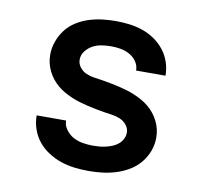

<svg xmlns="http://www.w3.org/2000/svg" viewBox="-66 -609 732 688"><g transform="rotate(10 300.0 -265.0)"><path d="M298 8Q273 8 247.5 5Q222 2 198 -6Q174 -14 152 -28Q130 -42 114 -61.5Q98 -81 89.5 -105.5Q81 -130 81 -156H188Q188 -138 199.5 -122.5Q211 -107 227 -98.5Q243 -90 261.5 -87Q280 -84 298 -84Q310 -84 322 -85Q334 -86 346 -89Q358 -92 369 -96.5Q380 -101 389.5 -109Q399 -117 404.5 -128Q410 -139 410 -151Q410 -166 400 -178.5Q390 -191 375.5 -197Q361 -203 346 -205Q331 -207 315.5 -209.5Q300 -212 285 -215Q270 -218 255 -221.5Q240 -225 225 -229.5Q210 -234 196 -240Q182 -246 168.5 -253.5Q155 -261 143 -271Q131 -281 121.5 -293Q112 -305 105 -319Q98 -333 94.5 -348Q91 -363 91 -379Q91 -403 99.5 -427Q108 -451 123 -470.5Q138 -490 159.5 -503.5Q181 -517 204.5 -524.5Q228 -532 252.5 -535Q277 -538 302 -538Q326 -538 351 -535Q376 -532 399.5 -524Q423 -516 443.5 -502Q464 -488 479.5 -468.5Q495 -449 503 -425Q511 -401 511 -376H404Q404 -394 394 -408.5Q384 -423 368.5 -431.5Q353 -440 336 -443Q319 -446 302 -446Q285 -446 267.5 -443.5Q250 -441 235 -433Q220 -425 209 -411Q198 -397 198 -380Q198 -364 208 -351.5Q218 -339 232 -333Q246 -327 261.5 -325Q277 -323 292 -320.5Q307 -318 322.5 -315Q338 -312 353 -308.5Q368 -305 383 -300.5Q398 -296 412 -290Q426 -284 439.5 -276.5Q453 -269 465 -259Q477 -249 486.5 -237Q496 -225 503 -211Q510 -197 513.5 -182Q517 -167 517 -152Q517 -126 508 -102Q499 -78 482.5 -58.5Q466 -39 444 -26Q422 -13 398 -5.5Q374 2 349 5Q324 8 298 8Z"/></g></svg>

Font: Iosevka Curly SmBdEx
Style: Regular
Weight: 600
Width: 7
Monospace: yes
Designer: Belleve Invis
Foundry: Belleve Invis
Version: Version 11.1.0; ttfautohint (v1.8.3)